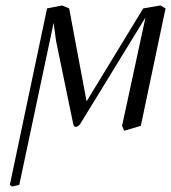

<svg xmlns="http://www.w3.org/2000/svg" viewBox="-20 -462 628 705"><path d="M428.2 0 514.2 -397.9 273.9 -5.9Q265.6 3.9 257.8 3.9Q252.4 3.9 249 -5.9L186 -311L176.8 -377.9L50.8 216.8L23.9 223.1L16.1 216.8L152.8 -431.2L208 -441.9L233.9 -431.2L297.9 -89.8L505.9 -431.2L568.8 -441.9L587.9 -431.2L497.1 0L436 18.1Z"/></svg>

Font: Common Serif Medium
Style: Italic
Weight: 500
Italic angle: -12°
Designer: Philipp H. Poll, Khaled Hosny
Foundry: Stefan Peev, Context Ltd.
Version: Version 1.026